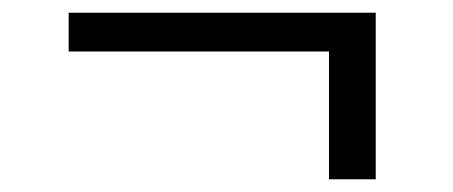

<svg xmlns="http://www.w3.org/2000/svg" viewBox="-20 -332 712 302"><path d="M571 -312V-50H497.5V-251H88V-312Z"/></svg>

Font: Merriweather Text
Style: Regular
Weight: 400
Designer: Eben Sorkin
Foundry: Eben Sorkin
Version: Version 2.100; ttfautohint (v1.7.19-72a1) -l 8 -r 50 -G 200 